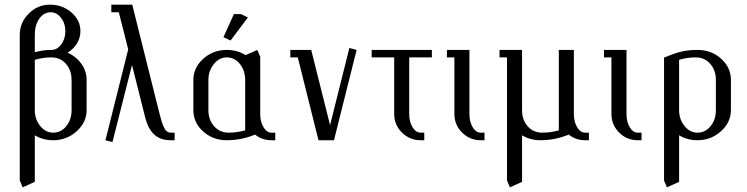

<svg xmlns="http://www.w3.org/2000/svg" viewBox="-20 -596 3174 816"><path d="M64 170.9V-448.2Q64 -500 102.1 -538.1Q140.1 -576.2 191.9 -576.2Q245.6 -576.2 283.7 -543Q321.8 -509.8 321.8 -463.9Q321.8 -435.5 307.1 -411.4Q292.5 -387.2 267.1 -372.1Q303.7 -356 325.9 -324.7Q348.1 -293.5 348.1 -255.9V-127.9Q348.1 -76.2 305.9 -38.1Q263.7 0 206.1 0Q163.1 0 127.9 -21V176.8L76.2 200.2ZM127.9 -127.9Q127.9 -88.9 150.9 -60.5Q173.8 -32.2 206.1 -32.2Q239.3 -32.2 261.7 -59.8Q284.2 -87.4 284.2 -127.9V-255.9Q284.2 -297.4 260.3 -324.7Q236.3 -352.1 198.2 -352.1Q164.1 -352.1 127.9 -341.8ZM127.9 -374Q162.1 -383.8 198.2 -383.8Q223.1 -383.8 240.5 -407.5Q257.8 -431.2 257.8 -463.9Q257.8 -496.6 239.3 -520.3Q220.7 -543.9 195.8 -543.9Q166 -543.9 147 -516.6Q127.9 -489.3 127.9 -448.2Z M428.2 0 524.9 -386.2 484.9 -543.9H453.1V-576.2H542L658.2 -111.8Q663.6 -91.3 667 -80.3Q670.4 -69.3 676 -56.4Q681.6 -43.5 689 -37.8Q696.3 -32.2 706.1 -32.2H722.2V0H706.1Q661.1 0 635 -24.7Q608.9 -49.3 597.2 -96.2L541 -319.8L458 7.8Z M801.8 -127.9V-255.9Q801.8 -308.1 843.5 -345.9Q885.3 -383.8 943.8 -383.8Q988.3 -383.8 1023.9 -361.8L1073.7 -383.8L1085.9 -355V-111.8Q1085.9 -78.1 1099.9 -55.2Q1113.8 -32.2 1133.8 -32.2H1149.9V0H1133.8Q1094.2 0 1064 -23.9Q1005.4 0 943.8 0Q884.8 0 843.3 -37.4Q801.8 -74.7 801.8 -127.9ZM865.7 -127.9Q865.7 -86.9 889.9 -59.6Q914.1 -32.2 952.1 -32.2Q987.8 -32.2 1022 -42V-255.9Q1022 -296.4 999.5 -324.2Q977.1 -352.1 943.8 -352.1Q911.6 -352.1 888.7 -323.5Q865.7 -294.9 865.7 -255.9ZM929.7 -438 974.1 -536.1H1003.9L1033.7 -522L960 -423.8Z M1213.9 -352.1V-383.8H1302.7L1382.8 -64L1464.8 -392.1L1495.6 -383.8L1399.4 0H1333.5L1245.6 -352.1Z M1559.6 -352.1V-383.8H1815.4V-352.1H1719.2V-111.8Q1719.2 -78.1 1733.4 -55.2Q1747.6 -32.2 1767.6 -32.2H1783.2V0H1767.6Q1721.2 0 1688.2 -32.7Q1655.3 -65.4 1655.3 -111.8V-352.1Z M1879.4 -352.1V-383.8H1975.1V-111.8Q1975.1 -78.1 1989 -55.2Q2002.9 -32.2 2022.9 -32.2H2039.1V0H2022.9Q1976.6 0 1943.8 -32.7Q1911.1 -65.4 1911.1 -111.8V-352.1Z M2103 -352.1V-383.8H2198.7V-127.9Q2198.7 -86.4 2222.7 -59.3Q2246.6 -32.2 2284.7 -32.2Q2320.8 -32.2 2355 -42V-383.8H2418.9V-111.8Q2418.9 -78.1 2432.9 -55.2Q2446.8 -32.2 2466.8 -32.2H2482.9V0H2466.8Q2427.2 0 2397 -23.9Q2338.4 0 2276.9 0Q2233.9 0 2198.7 -21V176.8L2147 200.2L2134.8 170.9V-352.1Z M2546.9 -352.1V-383.8H2642.6V-111.8Q2642.6 -78.1 2656.5 -55.2Q2670.4 -32.2 2690.4 -32.2H2706.5V0H2690.4Q2644 0 2611.3 -32.7Q2578.6 -65.4 2578.6 -111.8V-352.1Z M2802.2 170.9V-351.1Q2846.7 -369.6 2875.7 -376.7Q2904.8 -383.8 2944.3 -383.8Q3003.4 -383.8 3044.9 -346.4Q3086.4 -309.1 3086.4 -255.9V-127.9Q3086.4 -76.2 3044.2 -38.1Q3002 0 2944.3 0Q2901.4 0 2866.2 -21V176.8L2814.5 200.2ZM2866.2 -127.9Q2866.2 -88.9 2889.2 -60.5Q2912.1 -32.2 2944.3 -32.2Q2977.5 -32.2 3000 -59.8Q3022.5 -87.4 3022.5 -127.9V-255.9Q3022.5 -297.4 2998.5 -324.7Q2974.6 -352.1 2936.5 -352.1Q2902.3 -352.1 2866.2 -341.8Z"/></svg>

Font: Gawaa
Style: Regular
Weight: 400
Designer: T. Christopher White
Version: Version 1.0